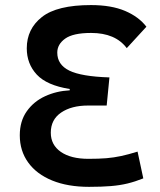

<svg xmlns="http://www.w3.org/2000/svg" viewBox="-20 -723 626 753"><path d="M336.9 -703.1Q416.5 -703.1 470.5 -680.2Q524.4 -657.2 554.2 -618.2L477.1 -534.2Q432.6 -593.8 337.4 -593.8Q266.6 -593.8 235.6 -571.5Q204.6 -549.3 204.6 -516.6Q204.6 -469.2 252 -446Q299.3 -422.9 409.2 -419.4L398.4 -309.1H325.2Q260.3 -309.1 219.7 -281.5Q179.2 -253.9 179.2 -202.6Q179.2 -154.8 218.5 -127.4Q257.8 -100.1 326.7 -100.1Q367.7 -100.1 397.2 -102.5Q426.8 -105 455.1 -111.1Q483.4 -117.2 519.5 -128.4L542 -23.4Q510.3 -10.7 480.2 -3.4Q450.2 3.9 414.6 6.8Q378.9 9.8 329.1 9.8Q245.6 9.8 184.6 -15.1Q123.5 -40 90.6 -85.7Q57.6 -131.3 57.6 -192.4Q57.6 -248 85 -286.6Q112.3 -325.2 157 -345.7Q201.7 -366.2 253.4 -368.7V-374Q163.6 -388.2 124.3 -430.4Q85 -472.7 85 -533.7Q85 -609.4 144.3 -656.2Q203.6 -703.1 336.9 -703.1Z"/></svg>

Font: Cascadia Mono PL SemiBold
Style: Regular
Weight: 600
Monospace: yes
Designer: Aaron Bell
Foundry: Saja Typeworks
Version: Version 2404.023; ttfautohint (v1.8.4)